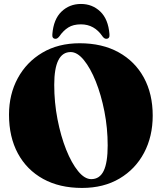

<svg xmlns="http://www.w3.org/2000/svg" viewBox="-20 -934 817 970"><path d="M382.5 -715.5Q496.5 -715.5 579.2 -669.8Q662 -624 706.8 -541.8Q751.5 -459.5 751.5 -350Q751.5 -244.5 707.8 -162Q664 -79.5 583.8 -32Q503.5 15.5 394.5 15.5Q280.5 15.5 197.8 -30.2Q115 -76 70.2 -159Q25.5 -242 25.5 -354.5Q25.5 -457.5 69.8 -539Q114 -620.5 194.2 -668Q274.5 -715.5 382.5 -715.5ZM524 -199Q524 -287 507.5 -371Q491 -455 463.8 -522.8Q436.5 -590.5 403.5 -630.8Q370.5 -671 337 -671Q254 -671 254 -505.5Q254 -416.5 270.5 -331.5Q287 -246.5 314.2 -178.2Q341.5 -110 374.5 -69.5Q407.5 -29 441 -29Q483.5 -29 503.8 -70.8Q524 -112.5 524 -199ZM389 -811Q350 -811 325 -795.2Q300 -779.5 279.5 -750Q270 -738 261 -738Q242 -738 244.5 -761.5Q250.5 -837 290.8 -875.5Q331 -914 389 -914Q446.5 -914 486.8 -875.5Q527 -837 533 -761.5Q535.5 -738 516.5 -738Q507 -738 498 -750Q457 -811 389 -811Z"/></svg>

Font: Fraunces 72pt S000 Black
Style: Regular
Weight: 900
Version: Version 1.000; ttfautohint (v1.8.3)